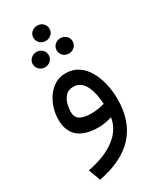

<svg xmlns="http://www.w3.org/2000/svg" viewBox="-231 -746 905 1084"><g transform="rotate(-30 222.0 -204.0)"><path d="M157.2 -620.1Q157.2 -641.6 172.6 -655.8Q188 -669.9 209.5 -669.9Q231.4 -669.9 246.6 -655.8Q261.7 -641.6 261.7 -620.1Q261.7 -599.1 246.6 -584.7Q231.4 -570.3 209.5 -570.3Q188 -570.3 172.6 -584.7Q157.2 -599.1 157.2 -620.1ZM235.4 -493.2Q235.4 -514.2 250.5 -528.6Q265.6 -543 287.6 -543Q309.1 -543 324.2 -528.8Q339.4 -514.6 339.4 -493.2Q339.4 -472.2 324.2 -457.8Q309.1 -443.4 287.6 -443.4Q265.6 -443.4 250.5 -457.8Q235.4 -472.2 235.4 -493.2ZM79.6 -493.2Q79.6 -514.2 94.7 -528.6Q109.9 -543 131.8 -543Q153.3 -543 168.5 -528.8Q183.6 -514.6 183.6 -493.2Q183.6 -472.2 168.5 -457.8Q153.3 -443.4 131.8 -443.4Q109.9 -443.4 94.7 -457.8Q79.6 -472.2 79.6 -493.2ZM396 -83.5Q396 201.7 83 261.7L54.2 184.1Q166.5 162.6 233.4 112.5Q300.3 62.5 312.5 -13.2Q293.9 -7.3 269.5 -2.9Q245.1 1.5 226.6 1.5Q48.3 1.5 48.3 -149.9Q48.3 -186 59.3 -222.4Q70.3 -258.8 91.6 -289.3Q112.8 -319.8 143.6 -338.4Q174.3 -356.9 213.4 -356.9Q259.8 -356.9 294.2 -334Q328.6 -311 351.1 -272Q373.5 -232.9 384.8 -184.1Q396 -135.3 396 -83.5ZM229 -86.9Q272 -86.9 314.5 -99.6Q309.6 -181.6 284.2 -225.3Q258.8 -269 212.4 -269Q180.2 -269 162.4 -249Q144.5 -229 137.5 -201.9Q130.4 -174.8 130.4 -152.8Q130.4 -117.2 154.8 -102.1Q179.2 -86.9 229 -86.9Z"/></g></svg>

Font: Vazirmatn RD UI FD
Style: Regular
Weight: 400
Designer: Saber Rastikerdar
Foundry: Saber Rastikerdar
Version: Version 33.003